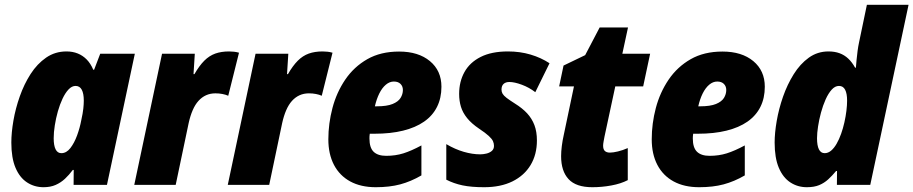

<svg xmlns="http://www.w3.org/2000/svg" viewBox="-20 -780 3853 810"><path d="M163.6 9.8Q125 9.8 94 -10.5Q63 -30.8 45.4 -72.3Q27.8 -113.8 27.8 -178.7Q27.8 -220.2 36.6 -271.2Q45.4 -322.3 63.5 -373.5Q81.5 -424.8 109.1 -467.8Q136.7 -510.7 174.6 -536.9Q212.4 -563 260.3 -563Q286.6 -563 307.9 -554.4Q329.1 -545.9 345.7 -529.1Q362.3 -512.2 373.5 -485.8H377L402.8 -553.2H548.8L431.2 0H290.5L291 -63H287.1Q271.5 -42 253.9 -25.6Q236.3 -9.3 214.6 0.2Q192.9 9.8 163.6 9.8ZM238.8 -133.8Q260.3 -133.8 276.9 -155.3Q293.5 -176.8 305.2 -208.7Q316.9 -240.7 322.8 -272.5Q329.6 -303.2 331.5 -322Q333.5 -340.8 333.5 -355.5Q333.5 -385.3 325 -401.4Q316.4 -417.5 298.8 -417.5Q283.2 -417.5 269.3 -402.8Q255.4 -388.2 243.9 -363.8Q232.4 -339.4 224.1 -310.1Q215.8 -280.8 211.2 -251.2Q206.5 -221.7 206.5 -196.8Q206.5 -166 214.6 -149.9Q222.7 -133.8 238.8 -133.8Z M546.4 0 663.6 -553.2H801.8L796.4 -467.3H800.3Q820.8 -502.9 841.8 -523.9Q862.8 -544.9 888.2 -554Q913.6 -563 946.3 -563Q956.5 -563 967.5 -561.8Q978.5 -560.5 988.3 -557.6L942.9 -376Q932.1 -380.9 918.2 -383.5Q904.3 -386.2 888.7 -386.2Q867.2 -386.2 849.4 -378.2Q831.5 -370.1 817.4 -354.5Q803.2 -338.9 793 -315.2Q782.7 -291.5 775.9 -260.7L721.2 0Z M940.9 0 1058.1 -553.2H1196.3L1190.9 -467.3H1194.8Q1215.3 -502.9 1236.3 -523.9Q1257.3 -544.9 1282.7 -554Q1308.1 -563 1340.8 -563Q1351.1 -563 1362.1 -561.8Q1373 -560.5 1382.8 -557.6L1337.4 -376Q1326.7 -380.9 1312.7 -383.5Q1298.8 -386.2 1283.2 -386.2Q1261.7 -386.2 1243.9 -378.2Q1226.1 -370.1 1211.9 -354.5Q1197.8 -338.9 1187.5 -315.2Q1177.2 -291.5 1170.4 -260.7L1115.7 0Z M1565.4 9.8Q1502.4 9.8 1457.5 -14.6Q1412.6 -39.1 1388.9 -84.5Q1365.2 -129.9 1365.2 -192.4Q1365.2 -258.8 1382.6 -324.5Q1399.9 -390.1 1436.5 -444.1Q1473.1 -498 1529.5 -530.3Q1585.9 -562.5 1663.6 -562.5Q1745.1 -562.5 1793.7 -522.2Q1842.3 -481.9 1842.3 -414.1Q1842.3 -366.2 1823.7 -329.1Q1805.2 -292 1769 -266.8Q1732.9 -241.7 1680.4 -228.8Q1627.9 -215.8 1559.6 -215.8H1540Q1539.1 -210.4 1538.8 -205.3Q1538.6 -200.2 1538.6 -195.8Q1538.6 -156.7 1556.4 -139.6Q1574.2 -122.6 1609.4 -122.6Q1648.4 -122.6 1681.9 -133.1Q1715.3 -143.6 1757.8 -166.5V-40Q1713.4 -14.2 1668.5 -2.2Q1623.5 9.8 1565.4 9.8ZM1561.5 -331.5H1569.8Q1612.3 -331.5 1636.2 -341.3Q1660.2 -351.1 1669.9 -366.9Q1679.7 -382.8 1679.7 -400.4Q1679.7 -416 1669.7 -426Q1659.7 -436 1641.6 -436Q1623.5 -436 1607.7 -422.6Q1591.8 -409.2 1580.1 -385.5Q1568.4 -361.8 1561.5 -331.5Z M2022.5 9.8Q1968.3 9.8 1931.2 2Q1894 -5.9 1862.8 -22V-171.9Q1900.4 -149.9 1936.8 -139.4Q1973.1 -128.9 2005.9 -128.9Q2018.6 -128.9 2032 -132.1Q2045.4 -135.3 2054.7 -143.1Q2064 -150.9 2064 -164.6Q2064 -174.8 2059.8 -184.3Q2055.7 -193.8 2042.2 -206.3Q2028.8 -218.8 2001 -237.3Q1969.2 -258.8 1950.7 -281.7Q1932.1 -304.7 1924.6 -329.6Q1917 -354.5 1917 -383.8Q1917 -435.5 1939.5 -476.1Q1961.9 -516.6 2007.8 -539.8Q2053.7 -563 2123 -563Q2173.8 -563 2218.3 -549.8Q2262.7 -536.6 2298.3 -513.2L2238.3 -391.1Q2212.4 -411.1 2181.4 -422.6Q2150.4 -434.1 2128.9 -434.1Q2113.3 -434.1 2104.5 -426Q2095.7 -418 2095.7 -401.9Q2095.7 -392.6 2100.3 -384.5Q2105 -376.5 2117.4 -366.9Q2129.9 -357.4 2152.8 -342.8Q2183.6 -323.7 2203.9 -301.8Q2224.1 -279.8 2234.6 -252.2Q2245.1 -224.6 2245.1 -187.5Q2245.1 -127.9 2218.3 -83.5Q2191.4 -39.1 2141.6 -14.6Q2091.8 9.8 2022.5 9.8Z M2479 9.8Q2410.2 9.8 2378.7 -24.2Q2347.2 -58.1 2347.2 -121.1Q2347.2 -140.1 2350.1 -163.6Q2353 -187 2358.4 -210.9L2401.4 -415.5H2338.9L2357.4 -503.4L2448.7 -547.4L2509.8 -664.1H2629.4L2605.5 -553.2H2722.7L2693.4 -415.5H2575.7L2530.3 -204.1Q2528.3 -193.8 2526.4 -183.1Q2524.4 -172.4 2524.4 -165.5Q2524.4 -149.9 2531.7 -143.1Q2539.1 -136.2 2553.2 -136.2Q2566.4 -136.2 2586.9 -141.1Q2607.4 -146 2628.4 -155.3V-20Q2599.1 -4.9 2559.3 2.4Q2519.5 9.8 2479 9.8Z M2929.7 9.8Q2866.7 9.8 2821.8 -14.6Q2776.9 -39.1 2753.2 -84.5Q2729.5 -129.9 2729.5 -192.4Q2729.5 -258.8 2746.8 -324.5Q2764.2 -390.1 2800.8 -444.1Q2837.4 -498 2893.8 -530.3Q2950.2 -562.5 3027.8 -562.5Q3109.4 -562.5 3158 -522.2Q3206.5 -481.9 3206.5 -414.1Q3206.5 -366.2 3188 -329.1Q3169.4 -292 3133.3 -266.8Q3097.2 -241.7 3044.7 -228.8Q2992.2 -215.8 2923.8 -215.8H2904.3Q2903.3 -210.4 2903.1 -205.3Q2902.8 -200.2 2902.8 -195.8Q2902.8 -156.7 2920.7 -139.6Q2938.5 -122.6 2973.6 -122.6Q3012.7 -122.6 3046.1 -133.1Q3079.6 -143.6 3122.1 -166.5V-40Q3077.6 -14.2 3032.7 -2.2Q2987.8 9.8 2929.7 9.8ZM2925.8 -331.5H2934.1Q2976.6 -331.5 3000.5 -341.3Q3024.4 -351.1 3034.2 -366.9Q3043.9 -382.8 3043.9 -400.4Q3043.9 -416 3033.9 -426Q3023.9 -436 3005.9 -436Q2987.8 -436 2971.9 -422.6Q2956.1 -409.2 2944.3 -385.5Q2932.6 -361.8 2925.8 -331.5Z M3383.8 9.8Q3345.2 9.8 3314.2 -10.5Q3283.2 -30.8 3265.6 -72.3Q3248 -113.8 3248 -178.7Q3248 -219.2 3256.8 -270Q3265.6 -320.8 3283.4 -372.1Q3301.3 -423.3 3328.4 -466.8Q3355.5 -510.3 3392.1 -536.6Q3428.7 -563 3475.1 -563Q3501.5 -563 3522 -555.4Q3542.5 -547.9 3558.6 -532.7Q3574.7 -517.6 3587.4 -494.6H3590.8Q3591.8 -507.3 3593.5 -526.1Q3595.2 -544.9 3597.9 -564.9Q3600.6 -585 3604 -600.6L3637.2 -759.8H3813L3651.4 0H3510.7L3511.2 -58.6H3507.3Q3490.7 -38.6 3473.9 -23.2Q3457 -7.8 3435.8 1Q3414.6 9.8 3383.8 9.8ZM3459 -133.8Q3473.6 -133.8 3486.3 -144.5Q3499 -155.3 3509.5 -173.6Q3520 -191.9 3528.3 -215.1Q3536.6 -238.3 3542.2 -263.4Q3547.9 -288.6 3550.8 -312.5Q3553.7 -336.4 3553.7 -355.5Q3553.7 -385.3 3545.4 -401.4Q3537.1 -417.5 3519.5 -417.5Q3502.9 -417.5 3488.8 -401.9Q3474.6 -386.2 3463.1 -360.6Q3451.7 -335 3443.6 -305.2Q3435.5 -275.4 3431.2 -246.8Q3426.8 -218.3 3426.8 -196.8Q3426.8 -166 3434.8 -149.9Q3442.9 -133.8 3459 -133.8Z"/></svg>

Font: Open Sans SemiCondensed ExtraBold
Style: Italic
Weight: 800
Width: 4
Italic angle: -12°
Designer: Monotype Design Team
Foundry: Monotype Imaging Inc.
Version: Version 3.003